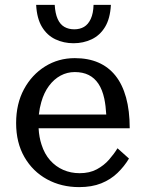

<svg xmlns="http://www.w3.org/2000/svg" viewBox="-20 -756 589 786"><path d="M138 -231Q140 -194 150 -164Q162 -126 185 -100Q208 -74 239 -60.5Q270 -47 306 -47Q347 -47 376.5 -63Q406 -79 426.5 -102.5Q447 -126 461 -149L508 -107Q489 -75 461 -48Q433 -21 394.5 -5.5Q356 10 304 10Q231 10 172.5 -22Q114 -54 80 -113Q46 -172 46 -252Q46 -331 78 -390.5Q110 -450 164.5 -484Q219 -518 286 -518Q341 -518 382.5 -500Q424 -482 452.5 -446.5Q481 -411 496 -357Q511 -303 511 -231ZM139 -287H415Q413 -323 407 -352Q399 -389 383 -413Q367 -437 343 -449Q319 -461 286 -461Q255 -461 228 -446.5Q201 -432 180.5 -404.5Q160 -377 149 -338Q142 -314 139 -287ZM281 -579Q241 -579 207 -595Q173 -611 152 -645.5Q131 -680 128 -736H204Q206 -701 216 -678.5Q226 -656 243.5 -646Q261 -636 284 -636Q307 -636 324 -646Q341 -656 351.5 -678.5Q362 -701 363 -736H434Q431 -680 410 -645.5Q389 -611 355 -595Q321 -579 281 -579Z"/></svg>

Font: Roboto Serif 20pt
Style: Regular
Weight: 400
Designer: Greg Gazdowicz
Foundry: Commercial Type
Version: Version 1.008